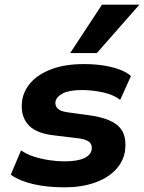

<svg xmlns="http://www.w3.org/2000/svg" viewBox="-20 -790 616 821"><path d="M256 11Q182 11 123 -2.5Q64 -16 26 -43L70 -147Q94 -130 126 -120Q158 -110 191.5 -105Q225 -100 255 -100Q310 -100 339.5 -113.5Q369 -127 372 -151Q375 -170 363 -181.5Q351 -193 320 -198L204 -212Q127 -222 96.5 -261.5Q66 -301 75 -362Q82 -404 113 -438.5Q144 -473 201 -494.5Q258 -516 340 -516Q381 -516 419 -510.5Q457 -505 489 -493.5Q521 -482 540 -465L494 -363Q466 -385 420 -395Q374 -405 331 -405Q276 -405 248.5 -390.5Q221 -376 217 -355Q215 -337 227 -325.5Q239 -314 268 -310L376 -295Q459 -281 491.5 -245.5Q524 -210 514 -141Q506 -96 472 -61.5Q438 -27 382.5 -8Q327 11 256 11ZM280 -563 416 -770H576L394 -563Z"/></svg>

Font: Nunito Sans 6pt ExtraBold
Style: Italic
Weight: 800
Italic angle: -9°
Version: Version 3.101;gftools[0.9.27]